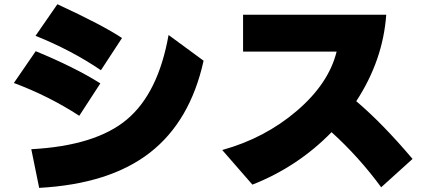

<svg xmlns="http://www.w3.org/2000/svg" viewBox="-20 -827 2040 926"><path d="M46.9 -426.8 152.3 -580.1Q343.8 -501 463.9 -424.8L362.3 -268.6Q216.8 -363.3 46.9 -426.8ZM130.9 -107.4Q441.4 -124 592.3 -251Q743.2 -377.9 793 -658.2L961.9 -534.2Q897.5 -242.2 703.1 -90.8Q508.8 60.5 168.9 79.1ZM151.4 -654.3 256.8 -806.6Q476.6 -705.1 568.4 -643.6L466.8 -488.3Q324.2 -585 151.4 -654.3Z M1051.8 -103.5Q1256.8 -160.2 1411.1 -292Q1565.4 -423.8 1603.5 -578.1H1152.3V-755.9H1842.8Q1827.1 -536.1 1698.2 -338.9Q1824.2 -232.4 1969.7 -60.5L1818.4 76.2Q1710.9 -70.3 1579.1 -189.5Q1416 -22.5 1197.3 63.5Z"/></svg>

Font: GenEi M Gothic v2 Black
Style: Regular
Weight: 900
Version: Version 2.0